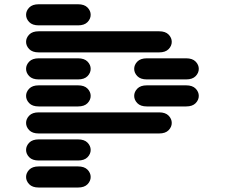

<svg xmlns="http://www.w3.org/2000/svg" viewBox="-20 -756 1040 888"><path d="M159.2 111.3Q129.9 111.3 115.2 96.2Q100.6 81.1 100.6 62.5Q100.6 43.9 115.2 28.8Q129.9 13.7 159.2 13.7H340.8Q370.1 13.7 384.8 28.8Q399.4 43.9 399.4 62.5Q399.4 81.1 384.8 96.2Q370.1 111.3 340.8 111.3ZM159.2 -13.7Q129.9 -13.7 115.2 -28.8Q100.6 -43.9 100.6 -62.5Q100.6 -81.1 115.2 -96.2Q129.9 -111.3 159.2 -111.3H340.8Q370.1 -111.3 384.8 -96.2Q399.4 -81.1 399.4 -62.5Q399.4 -43.9 384.8 -28.8Q370.1 -13.7 340.8 -13.7ZM159.2 -138.7Q129.9 -138.7 115.2 -153.8Q100.6 -168.9 100.6 -187.5Q100.6 -206.1 115.2 -221.2Q129.9 -236.3 159.2 -236.3H715.8Q745.1 -236.3 759.8 -221.2Q774.4 -206.1 774.4 -187.5Q774.4 -168.9 759.8 -153.8Q745.1 -138.7 715.8 -138.7ZM159.2 -263.7Q129.9 -263.7 115.2 -278.8Q100.6 -293.9 100.6 -312.5Q100.6 -331.1 115.2 -346.2Q129.9 -361.3 159.2 -361.3H340.8Q370.1 -361.3 384.8 -346.2Q399.4 -331.1 399.4 -312.5Q399.4 -293.9 384.8 -278.8Q370.1 -263.7 340.8 -263.7ZM659.2 -263.7Q629.9 -263.7 615.2 -278.8Q600.6 -293.9 600.6 -312.5Q600.6 -331.1 615.2 -346.2Q629.9 -361.3 659.2 -361.3H840.8Q870.1 -361.3 884.8 -346.2Q899.4 -331.1 899.4 -312.5Q899.4 -293.9 884.8 -278.8Q870.1 -263.7 840.8 -263.7ZM159.2 -388.7Q129.9 -388.7 115.2 -403.8Q100.6 -418.9 100.6 -437.5Q100.6 -456.1 115.2 -471.2Q129.9 -486.3 159.2 -486.3H340.8Q370.1 -486.3 384.8 -471.2Q399.4 -456.1 399.4 -437.5Q399.4 -418.9 384.8 -403.8Q370.1 -388.7 340.8 -388.7ZM659.2 -388.7Q629.9 -388.7 615.2 -403.8Q600.6 -418.9 600.6 -437.5Q600.6 -456.1 615.2 -471.2Q629.9 -486.3 659.2 -486.3H840.8Q870.1 -486.3 884.8 -471.2Q899.4 -456.1 899.4 -437.5Q899.4 -418.9 884.8 -403.8Q870.1 -388.7 840.8 -388.7ZM159.2 -513.7Q129.9 -513.7 115.2 -528.8Q100.6 -543.9 100.6 -562.5Q100.6 -581.1 115.2 -596.2Q129.9 -611.3 159.2 -611.3H715.8Q745.1 -611.3 759.8 -596.2Q774.4 -581.1 774.4 -562.5Q774.4 -543.9 759.8 -528.8Q745.1 -513.7 715.8 -513.7ZM159.2 -638.7Q129.9 -638.7 115.2 -653.8Q100.6 -668.9 100.6 -687.5Q100.6 -706.1 115.2 -721.2Q129.9 -736.3 159.2 -736.3H340.8Q370.1 -736.3 384.8 -721.2Q399.4 -706.1 399.4 -687.5Q399.4 -668.9 384.8 -653.8Q370.1 -638.7 340.8 -638.7Z"/></svg>

Font: Sixtyfour Normal
Style: Regular
Weight: 400
Monospace: yes
Designer: Jens Kutilek
Foundry: Jens Kutilek
Version: Version 2.000